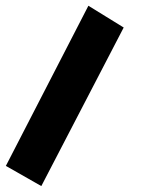

<svg xmlns="http://www.w3.org/2000/svg" viewBox="-80 -313 483 651"><path d="M-60.1 249.5 219.7 -293.5 339.4 -219.7 60.1 317.9Z"/></svg>

Font: Pinar-FD ExtraBold
Style: Regular
Weight: 800
Designer: Amin Abedi
Version: Version 3.000